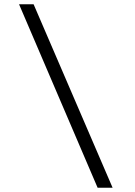

<svg xmlns="http://www.w3.org/2000/svg" viewBox="-20 -706 633 897"><path d="M137 -686 506 171H436L69 -686Z"/></svg>

Font: Chivo Light Italic
Style: Regular
Weight: 300
Italic angle: -8.05°
Designer: Hector Gatti
Foundry: Omnibus-Type
Version: Version 1.007